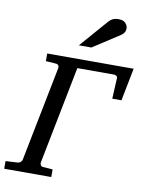

<svg xmlns="http://www.w3.org/2000/svg" viewBox="-124 -996 809 1065"><g transform="rotate(10 280.5 -463.5)"><path d="M585.9 -670.9 549.8 -486.8H498L503.9 -604Q504.9 -610.8 498 -615.5Q491.2 -620.1 484.9 -620.1H277.8L168.9 -67.9Q168.5 -62 171.9 -54.9Q175.3 -47.9 186 -46.9L240.2 -43V0H-24.9V-43L43 -46.9Q53.7 -47.9 60.5 -54.9Q67.4 -62 67.9 -67.9L173.8 -603Q175.3 -608.9 171.4 -615.7Q167.5 -622.6 157.2 -624L99.1 -627.9V-670.9ZM508.3 -884.3Q508.3 -870.1 502 -860.4Q495.6 -850.6 484.4 -843.3L334.5 -746.1H264.2L400.4 -902.3Q410.2 -913.6 422.6 -920.4Q435.1 -927.2 457.5 -927.2Q483.4 -927.2 495.8 -913.3Q508.3 -899.4 508.3 -884.3Z"/></g></svg>

Font: Charis
Style: Italic
Weight: 400
Italic angle: -11°
Designer: Walt Agee, Miriam Martin, Annie Olsen, Victor Gaultney, Lorna Priest, Alan Ward, Bob Hallissy, Martin Hosken, Sharon Cor
Foundry: SIL Global
Version: Version 7.000